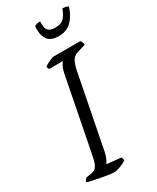

<svg xmlns="http://www.w3.org/2000/svg" viewBox="-234 -970 847 1035"><g transform="rotate(-30 189.5 -452.5)"><path d="M149 0Q140 0 119 -3Q98 -6 72.5 -11Q47 -16 25 -20.5Q3 -25 -7 -29Q-6 -36 -1.5 -42Q3 -48 6 -51L33 -55Q49 -57 60 -63Q71 -69 79.5 -87Q88 -105 95 -143L181 -583Q188 -621 197.5 -638Q207 -655 211 -658H125Q123 -661 121 -665Q119 -669 119 -676Q125 -681 137 -687.5Q149 -694 161.5 -699Q174 -704 180 -704H346Q349 -700 352.5 -692.5Q356 -685 356 -675L312 -662Q282 -653 270 -634Q258 -615 250 -576L161 -122Q156 -98 148 -81.5Q140 -65 135 -59L224 -50Q225 -47 227.5 -41.5Q230 -36 230 -29Q212 -17 188.5 -8.5Q165 0 149 0ZM259 -785Q208 -785 189 -815.5Q170 -846 175 -896Q180 -899 189.5 -902Q199 -905 211 -905Q209 -863 222 -848.5Q235 -834 266 -834Q298 -834 316 -848.5Q334 -863 350 -905Q363 -905 373 -902Q383 -899 386 -896Q370 -846 340 -815.5Q310 -785 259 -785Z"/></g></svg>

Font: Texturina 72pt 72pt Light
Style: Italic
Weight: 300
Italic angle: -11°
Designer: Guillermo Torres Carreño
Foundry: Omnibus-Type
Version: Version 1.002; ttfautohint (v1.8.3)